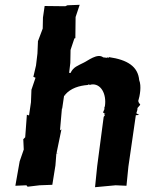

<svg xmlns="http://www.w3.org/2000/svg" viewBox="-20 -775 605 800"><path d="M346 -421 347 -423C348 -423 356 -420 361 -423C400 -428 425 -384 417 -332L415 -328V-320L409 -306L420 -302H413L417 -295L412 -288L385 -83L376 5L462 -3L507 -1L515 -81L546 -295L560 -296L548 -303L552 -316L553 -323L552 -324L564 -338C564 -341 564 -338 562 -345C557 -340 562 -342 556 -354C563 -376 570 -417 560 -441C555 -498 511 -526 434 -537C430 -526 433 -530 435 -530C427 -537 433 -541 427 -534C419 -535 419 -535 410 -536C386 -555 345 -521 329 -514C306 -502 285 -496 274 -471C262 -473 268 -468 268 -471L273 -513L274 -567L290 -615L294 -616L295 -704L312 -755L261 -753L252 -749L166 -750L159 -702L158 -656L138 -603V-599L136 -552L130 -502L119 -455L128 -451L111 -401L109 -349L101 -294L92 -297L85 -203L77 -195L79 -152L62 -103L44 -1L90 -3L95 3L145 -3L198 -5L211 -86L215 -137L220 -133L216 -139L236 -236L230 -232L238 -323L239 -322L247 -376C256 -382 253 -375 251 -380C275 -408 310 -418 346 -421Z"/></svg>

Font: Asimov Print
Style: DIt
Weight: 250
Width: 0
Designer: Google
Version: Version 2.000980: 2014